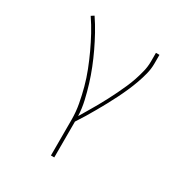

<svg xmlns="http://www.w3.org/2000/svg" viewBox="-173 -656 946 998"><g transform="rotate(30 300.0 -156.5)"><path d="M274 215V0Q274 -46 265.5 -92Q257 -138 245 -182.5Q233 -227 216 -270.5Q199 -314 179.5 -356Q160 -398 138 -438.5Q116 -479 90 -517L107 -528Q132 -491 153.5 -452Q175 -413 194 -373Q213 -333 229.5 -291.5Q246 -250 259 -207.5Q272 -165 282 -121.5Q292 -78 294 -33Q309 -59 324.5 -84.5Q340 -110 354.5 -136Q369 -162 383 -188.5Q397 -215 410 -242Q423 -269 435 -296Q447 -323 456.5 -351.5Q466 -380 473 -409Q480 -438 480 -468V-520H501V-468Q501 -436 493 -404.5Q485 -373 474 -342.5Q463 -312 450 -282.5Q437 -253 422.5 -224Q408 -195 392.5 -166.5Q377 -138 361 -110Q345 -82 328.5 -54.5Q312 -27 294 0V215Z"/></g></svg>

Font: Iosevka Aile Thin
Style: Regular
Weight: 100
Designer: Belleve Invis
Foundry: Belleve Invis
Version: Version 31.1.0; ttfautohint (v1.8.4)